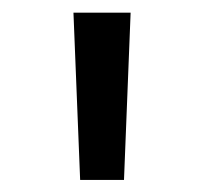

<svg xmlns="http://www.w3.org/2000/svg" viewBox="-20 -748 330 310"><path d="M109.4 -457.5 98.6 -727.5H190.9L180.2 -457.5Z"/></svg>

Font: Inter 18pt
Style: Regular
Weight: 400
Designer: Rasmus Andersson
Foundry: rsms
Version: Version 4.001;git-66647c0bb